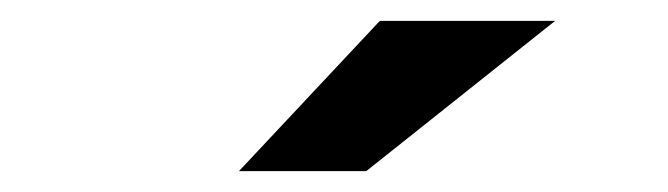

<svg xmlns="http://www.w3.org/2000/svg" viewBox="-20 -771 640 184"><path d="M344 -751H512L331 -607H209Z"/></svg>

Font: APTA Sans Regular
Style: Bold Italic
Weight: 700
Version: Version 7.200